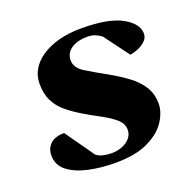

<svg xmlns="http://www.w3.org/2000/svg" viewBox="-97 -594 710 705"><g transform="rotate(-20 258.5 -241.5)"><path d="M239.3 12.7Q184.6 12.7 136 2.2Q87.4 -8.3 57.1 -31.5Q26.9 -54.7 26.9 -93.3Q26.9 -120.6 45.2 -137.7Q63.5 -154.8 99.1 -154.8L179.2 -41.5Q189 -33.2 205.1 -29.3Q221.2 -25.4 238.3 -25.4Q260.7 -25.4 280 -33Q299.3 -40.5 311 -54.4Q322.8 -68.4 322.8 -86.4Q322.8 -110.8 301.5 -129.2Q280.3 -147.5 248 -164.6Q215.8 -181.6 181.6 -202.1Q151.9 -220.2 127.9 -240.2Q104 -260.3 90.1 -287.8Q76.2 -315.4 76.2 -356Q76.2 -385.3 90.8 -410.4Q105.5 -435.5 133.3 -454.3Q161.1 -473.1 200.4 -483.9Q239.7 -494.6 289.1 -494.6Q395.5 -494.6 447.5 -465.8Q499.5 -437 499.5 -397.9Q499.5 -380.4 485.1 -367.9Q470.7 -355.5 453.1 -348.9Q435.5 -342.3 425.8 -342.3L353.5 -439.5Q341.8 -447.8 329.6 -452.9Q317.4 -458 300.3 -458Q272.5 -458 252.9 -450.2Q233.4 -442.4 223.1 -429Q212.9 -415.5 212.9 -397.5Q212.9 -367.7 245.4 -347.7Q277.8 -327.6 324.2 -301.8Q363.8 -279.8 395 -256.6Q426.3 -233.4 444.3 -204.8Q462.4 -176.3 462.4 -137.2Q462.4 -105.5 440.2 -70.6Q418 -35.6 368.9 -11.5Q319.8 12.7 239.3 12.7Z"/></g></svg>

Font: Gelasio
Style: Bold Italic
Weight: 700
Italic angle: -8.5°
Designer: Eben Sorkin
Foundry: Eben Sorkin
Version: Version 1.008